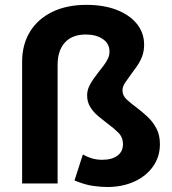

<svg xmlns="http://www.w3.org/2000/svg" viewBox="-20 -755 708 790"><path d="M420.5 14.5Q397 14.5 363.5 10Q330 5.5 286.5 -12.5L321 -119.5Q342.5 -107.5 361.5 -102.5Q380.5 -97.5 400 -97.5Q440.5 -97.5 463.2 -114.5Q486 -131.5 486 -161.5Q486 -190 467 -209Q448 -228 422.5 -246.5Q404 -260.5 384.5 -276.8Q365 -293 351.8 -314Q338.5 -335 338.5 -362Q338.5 -381 346 -398Q353.5 -415 364.5 -430Q375.5 -445 386 -459Q397.5 -473.5 407.5 -486.8Q417.5 -500 424 -513.8Q430.5 -527.5 430.5 -542.5Q430.5 -575.5 403.2 -594.2Q376 -613 333 -613Q277 -613 247 -580Q217 -547 217 -487.5V0H71V-500.5Q71 -571.5 103.2 -624.2Q135.5 -677 195 -706Q254.5 -735 336 -735Q406.5 -735 459.8 -714.5Q513 -694 543 -657Q573 -620 573 -571Q573 -544 564.5 -522.2Q556 -500.5 543.2 -482.2Q530.5 -464 518 -447.5Q505.5 -430.5 494.8 -414.8Q484 -399 484 -382.5Q484 -361.5 501.8 -345.2Q519.5 -329 542 -312.5Q564.5 -295.5 586.8 -274.8Q609 -254 623.5 -226.8Q638 -199.5 638 -161.5Q638 -110.5 610 -70.5Q582 -30.5 532.8 -8Q483.5 14.5 420.5 14.5Z"/></svg>

Font: Geologica Cursive SemiBold
Style: Regular
Weight: 600
Designer: Sindre Bremnes, Frode Helland
Foundry: Monokrom Skriftforlag AS
Version: Version 1.010;gftools[0.9.28]